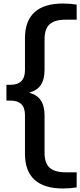

<svg xmlns="http://www.w3.org/2000/svg" viewBox="-20 -838 454 1088"><path d="M145 -313Q190.5 -300.5 211.5 -269Q232.5 -237.5 232.5 -182.5V28Q232.5 87 261.8 112.8Q291 138.5 352 138.5H414.5V224Q377.5 230 336 230Q229.5 230 175.5 180.5Q121.5 131 121.5 33V-185.5Q121.5 -227.5 100.8 -247.8Q80 -268 39 -268H16.5V-357.5H39Q121.5 -357.5 121.5 -440.5V-621Q121.5 -719 175.5 -768.5Q229.5 -818 336 -818Q377.5 -818 414.5 -812V-726.5H352Q291 -726.5 261.8 -700.8Q232.5 -675 232.5 -616V-443Q232.5 -388.5 211.5 -356.8Q190.5 -325 145 -313Z"/></svg>

Font: Encode Sans Expanded Medium
Style: Regular
Weight: 500
Width: 7
Designer: Multiple Designers
Foundry: Impallari Type
Version: Version 2.000